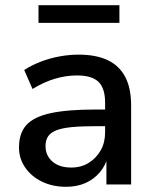

<svg xmlns="http://www.w3.org/2000/svg" viewBox="-20 -709 595 738"><path d="M234 9Q182 9 141 -11Q100 -31 76.5 -65.5Q53 -100 53 -142Q53 -197 81.5 -228.5Q110 -260 174.5 -274Q239 -288 346 -288H399V-224H348Q294 -224 257 -220.5Q220 -217 197.5 -208.5Q175 -200 165 -185Q155 -170 155 -148Q155 -111 181.5 -88Q208 -65 254 -65Q292 -65 321 -83Q350 -101 367 -131Q384 -161 384 -200V-314Q384 -370 358.5 -394.5Q333 -419 276 -419Q234 -419 191.5 -406.5Q149 -394 105 -367L73 -440Q101 -458 135.5 -471.5Q170 -485 208 -492Q246 -499 282 -499Q349 -499 393.5 -478Q438 -457 461 -414Q484 -371 484 -303V0H389V-108H395Q386 -73 363.5 -46.5Q341 -20 308.5 -5.5Q276 9 234 9ZM128 -621V-689H439V-621Z"/></svg>

Font: Nunito Sans 11pt SemiBold
Style: Regular
Weight: 600
Version: Version 3.101;gftools[0.9.27]